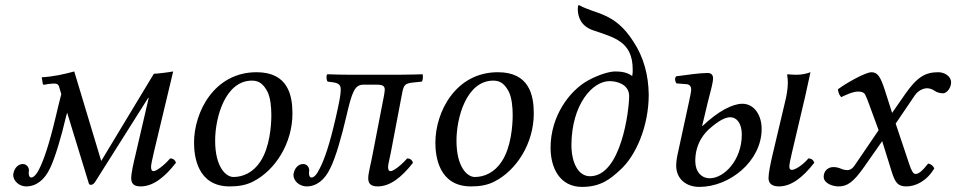

<svg xmlns="http://www.w3.org/2000/svg" viewBox="-20 -723 3760 755"><path d="M513 -115C505 -82 496 -42 496 -23C496 -4 503 10 533 10C581 10 626 -24 672 -83C669 -92 663 -100 649 -100C623 -70 594 -50 584 -50C577 -50 574 -55 574 -67C574 -76 579 -98 585 -124L661 -442C639 -438 596 -433 585 -433L378 -90L272 -442C231 -431 192 -422 144 -419L148 -395C148 -391 151 -389 155 -390L172 -393C173 -393 173 -393 174 -393C193 -395 208 -397 212 -383L221 -353C214 -324 206 -295 198 -259C173 -154 152 -94 135 -60C123 -35 111 -25 103 -25C95 -25 92 -35 93 -48C94 -49 94 -51 94 -52C94 -66 84 -78 70 -78C51 -78 37 -62 33 -42C32 -40 32 -37 32 -35C32 -11 56 10 83 10C122 10 155 -15 177 -62C196 -101 221 -184 240 -266L244 -280L328 -6C329 1 333 4 337 4C342 4 348 1 353 -6L562 -337L565 -339Z M743 -162C743 -109 756 10 883 10C915 10 946 6 975 -9C1062 -53 1130 -159 1130 -277C1130 -349 1112 -439 989 -439C822 -439 743 -282 743 -162ZM826 -170C826 -260 865 -406 971 -406C1001 -406 1017 -390 1032 -362C1044 -337 1047 -300 1047 -270C1047 -230 1041 -144 1004 -88C976 -45 936 -27 898 -27C869 -27 826 -65 826 -170Z M1445 -115C1439 -82 1428 -42 1428 -23C1428 -4 1435 10 1465 10C1513 10 1558 -24 1604 -83C1601 -92 1595 -100 1581 -100C1555 -70 1526 -50 1516 -50C1509 -50 1506 -55 1506 -67C1506 -76 1512 -98 1517 -124L1561 -355C1568 -393 1574 -395 1609 -399L1638 -402C1643 -404 1644 -422 1642 -431C1642 -431 1584 -429 1544 -429H1363C1325 -429 1304 -430 1267 -431C1262 -426 1263 -406 1269 -402C1300 -398 1320 -398 1320 -371C1320 -350 1313 -316 1300 -259C1276 -154 1255 -94 1237 -60C1225 -35 1214 -25 1205 -25C1197 -25 1194 -35 1195 -48C1196 -49 1196 -51 1196 -52C1196 -66 1187 -78 1172 -78C1153 -78 1139 -62 1135 -42C1134 -40 1134 -37 1134 -35C1134 -11 1158 10 1186 10C1224 10 1257 -15 1279 -62C1299 -101 1323 -184 1342 -266C1364 -360 1374 -390 1409 -390H1462C1485 -390 1493 -385 1493 -370C1493 -363 1491 -354 1489 -342Z M1692 -162C1692 -109 1705 10 1832 10C1864 10 1895 6 1924 -9C2011 -53 2079 -159 2079 -277C2079 -349 2061 -439 1938 -439C1771 -439 1692 -282 1692 -162ZM1775 -170C1775 -260 1814 -406 1920 -406C1950 -406 1966 -390 1981 -362C1993 -337 1996 -300 1996 -270C1996 -230 1990 -144 1953 -88C1925 -45 1885 -27 1847 -27C1818 -27 1775 -65 1775 -170Z M2400 -442C2379 -442 2339 -432 2293 -407C2220 -367 2145 -267 2145 -142C2145 -63 2181 12 2269 12C2343 12 2381 -20 2419 -55C2481 -111 2531 -227 2531 -351C2530 -426 2512 -497 2471 -559C2397 -676 2322 -666 2257 -703H2256C2254 -703 2252 -697 2252 -688C2252 -656 2265 -620 2312 -604C2396 -575 2468 -560 2468 -449C2468 -441 2468 -433 2466 -424C2448 -438 2424 -442 2400 -442ZM2454 -345C2454 -291 2423 -30 2300 -30C2253 -30 2227 -85 2227 -153C2228 -313 2310 -404 2377 -404C2405 -404 2454 -392 2454 -345Z M2763 -320C2773 -359 2784 -398 2784 -415C2784 -429 2776 -436 2763 -436C2731 -436 2686 -429 2639 -423C2632 -415 2634 -404 2640 -395L2680 -392C2692 -391 2698 -382 2698 -372C2698 -363 2695 -349 2689 -321L2646 -123C2642 -106 2639 -87 2639 -72C2639 -17 2681 12 2730 12C2849 12 2975 -89 2975 -216C2975 -270 2946 -315 2899 -315C2860 -315 2803 -285 2743 -228H2741ZM3094 -55C3087 -55 3084 -59 3084 -68C3084 -79 3088 -96 3094 -122L3146 -343L3167 -439C3151 -433 3131 -429 3113 -429C3102 -429 3082 -430 3078 -431L3075 -429C3077 -419 3078 -409 3078 -399C3078 -371 3072 -342 3067 -322L3018 -115C3010 -81 3002 -42 3002 -23C3002 -4 3013 10 3043 10C3091 10 3136 -24 3182 -83C3179 -92 3173 -100 3159 -100C3133 -70 3105 -55 3094 -55ZM2771 -22C2738 -22 2714 -48 2714 -90C2714 -165 2757 -205 2768 -215C2807 -250 2833 -262 2852 -262C2876 -262 2897 -239 2897 -194C2897 -93 2827 -22 2771 -22Z M3399 -309 3435 -211 3341 -73C3331 -58 3320 -54 3313 -54C3305 -54 3294 -56 3286 -60C3277 -64 3267 -66 3257 -66C3235 -66 3219 -50 3219 -28C3219 -2 3254 10 3277 10C3311 10 3335 -5 3379 -68L3449 -168L3487 -46C3500 -6 3510 10 3544 10C3579 10 3623 -9 3654 -61C3650 -70 3641 -78 3630 -80C3604 -47 3591 -39 3580 -39C3571 -39 3564 -52 3556 -76L3502 -237L3578 -349C3594 -372 3618 -376 3625 -376C3633 -376 3646 -373 3655 -366C3662 -360 3678 -356 3688 -356C3702 -356 3720 -376 3720 -399C3720 -424 3693 -439 3670 -439C3620 -439 3587 -422 3538 -351L3488 -279L3460 -367C3443 -419 3432 -439 3407 -439C3384 -439 3310 -398 3275 -372C3276 -361 3280 -349 3288 -341C3300 -347 3333 -363 3354 -363C3367 -363 3377 -360 3382 -351C3386 -343 3393 -327 3399 -309Z"/></svg>

Font: Libertinus Serif
Style: Italic
Weight: 400
Italic angle: -12°
Designer: Philipp H. Poll, Khaled Hosny
Foundry: Caleb Maclennan
Version: Version 7.050;RELEASE